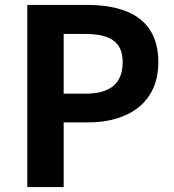

<svg xmlns="http://www.w3.org/2000/svg" viewBox="-20 -761 707 781"><path d="M91 0H239V-263H338C497 -263 624 -339 624 -508C624 -683 498 -741 334 -741H91ZM239 -380V-623H323C425 -623 479 -594 479 -508C479 -423 430 -380 328 -380Z"/></svg>

Font: Noto Sans Mono CJK SC
Style: Bold
Weight: 700
Designer: Ryoko NISHIZUKA 西塚涼子 (kana, bopomofo & ideographs); Paul D. Hunt (Latin, Greek & Cyrillic); Sandoll Communications 산돌커뮤니
Foundry: Adobe
Version: Version 2.004;hotconv 1.0.118;makeotfexe 2.5.65603